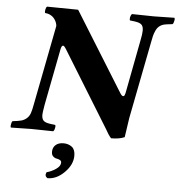

<svg xmlns="http://www.w3.org/2000/svg" viewBox="-59 -703 939 1008"><g transform="rotate(5 410.5 -198.5)"><path d="M613.8 0Q587.4 12.2 543 12.2Q535.6 4.4 526.9 -8.8Q516.6 -26.9 513.2 -32.2L268.1 -430.2Q256.3 -450.2 250 -450.2Q241.7 -450.2 237.8 -430.2L180.2 -132.8Q172.9 -89.8 172.9 -80.1Q172.9 -60.5 180.2 -51.3Q187.5 -42 204.1 -38.1Q210 -36.6 216.8 -35.6Q223.6 -34.7 231.7 -33.7Q239.7 -32.7 244.1 -32.2Q248.5 -27.8 245.1 -15.1Q243.2 -2.9 236.8 2Q141.1 0 122.1 0Q107.9 0 14.2 2Q10.3 -4.4 13.2 -15.1Q14.6 -26.9 20 -32.2Q50.8 -35.6 65.9 -39.8Q81.1 -43.9 93.8 -54.9Q106.4 -65.9 112.3 -83Q118.2 -100.1 124 -132.8L205.1 -549.8Q204.1 -566.9 193.1 -583.5Q182.1 -600.1 163.1 -607.9Q157.2 -610.8 141.1 -612.8Q137.7 -617.2 140.1 -629.9Q142.6 -642.6 147.9 -647L312 -645L570.8 -228Q582.5 -209 590.8 -214.8Q595.2 -217.8 598.1 -231L651.9 -512.2Q659.2 -546.9 659.2 -564.9Q659.2 -584.5 651.9 -593.8Q644.5 -603 627.9 -606.9Q622.1 -608.4 615.2 -609.4Q608.4 -610.4 600.3 -611.3Q592.3 -612.3 587.9 -612.8Q585 -617.2 586.9 -629.9Q590.3 -642.1 595.2 -647Q690.9 -645 710.9 -645Q725.1 -645 818.8 -647Q823.2 -642.6 819.8 -629.9Q817.9 -617.2 812 -612.8Q776.4 -608.9 769 -606.9Q753.4 -603 742.4 -593.8Q731.4 -584.5 724.9 -569.3Q718.3 -554.2 715.3 -542.5Q712.4 -530.8 709 -512.2L628.9 -102.1ZM296.9 60.1Q322.3 60.1 340.6 73.7Q358.9 87.4 358.9 120.1Q358.9 167.5 317.6 208.7Q276.4 250 229 250Q210.9 239.7 221.2 219.2Q245.1 213.4 269 197.5Q293 181.6 293 162.1Q293 153.3 284.7 148.9Q276.4 144.5 266.6 143.1Q256.8 141.6 248.5 133.5Q240.2 125.5 240.2 109.9Q240.2 87.4 255.4 73.7Q270.5 60.1 296.9 60.1Z"/></g></svg>

Font: Common Serif
Style: Bold Italic
Weight: 700
Italic angle: -12°
Designer: Philipp H. Poll, Khaled Hosny
Foundry: Stefan Peev, Context Ltd.
Version: Version 1.026